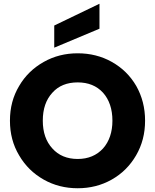

<svg xmlns="http://www.w3.org/2000/svg" viewBox="-20 -996 826 1023"><path d="M394 7C394 7 394 7 394 7C460 7 520 -8 575 -39C630 -70 673 -113 705 -168C737 -223 753 -284 753 -353C753 -353 753 -353 753 -353C753 -422 737 -483 706 -538C674 -593 631 -635 576 -666C521 -697 460 -712 394 -712C394 -712 394 -712 394 -712C328 -712 268 -697 213 -666C158 -635 114 -593 82 -538C49 -483 33 -422 33 -353C33 -353 33 -353 33 -353C33 -284 49 -223 82 -168C114 -113 158 -70 213 -39C268 -8 328 7 394 7ZM394 -149C394 -149 394 -149 394 -149C337 -149 292 -168 259 -205C225 -242 208 -291 208 -353C208 -353 208 -353 208 -353C208 -416 225 -465 259 -502C292 -539 337 -557 394 -557C394 -557 394 -557 394 -557C450 -557 495 -539 529 -502C562 -465 579 -415 579 -353C579 -353 579 -353 579 -353C579 -292 562 -242 529 -205C495 -168 450 -149 394 -149ZM510 -976C510 -976 269 -860 269 -860C269 -860 269 -742 269 -742C269 -742 510 -843 510 -843C510 -843 510 -976 510 -976Z"/></svg>

Font: Girnar Poppins
Style: Bold
Weight: 500
Designer: Ninad Kale (Devanagari), Jonny Pinhorn (Latin)
Foundry: Indian Type Foundry
Version: ""